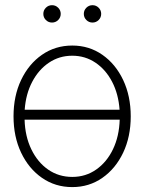

<svg xmlns="http://www.w3.org/2000/svg" viewBox="-20 -724 567 755"><path d="M264.2 11.7Q197.3 11.7 145 -24.7Q92.8 -61 63 -123.8Q33.2 -186.5 33.2 -266.6Q33.2 -346.7 63 -409.4Q92.8 -472.2 145 -508.5Q197.3 -544.9 264.2 -544.9Q330.6 -544.9 382.6 -508.5Q434.6 -472.2 464.4 -409.2Q494.1 -346.2 494.1 -266.6Q494.1 -186.5 464.4 -123.8Q434.6 -61 382.6 -24.7Q330.6 11.7 264.2 11.7ZM264.2 -28.3Q316.9 -28.3 358.4 -57.4Q399.9 -86.4 424.3 -137.2Q448.7 -188 450.7 -253.4H76.7Q78.6 -187.5 103.3 -136.7Q127.9 -85.9 169.4 -57.1Q210.9 -28.3 264.2 -28.3ZM77.1 -292.5H450.2Q445.8 -354.5 420.9 -402.3Q396 -450.2 355.5 -477.5Q314.9 -504.9 264.2 -504.9Q212.9 -504.9 172.4 -477.5Q131.8 -450.2 106.7 -402.3Q81.5 -354.5 77.1 -292.5ZM184.6 -635.3Q170.4 -635.3 160.4 -645.3Q150.4 -655.3 150.4 -669.4Q150.4 -683.6 160.4 -693.6Q170.4 -703.6 184.6 -703.6Q198.7 -703.6 208.7 -693.6Q218.8 -683.6 218.8 -669.4Q218.8 -655.3 208.7 -645.3Q198.7 -635.3 184.6 -635.3ZM343.8 -635.3Q329.6 -635.3 319.6 -645.3Q309.6 -655.3 309.6 -669.4Q309.6 -683.6 319.6 -693.6Q329.6 -703.6 343.8 -703.6Q357.9 -703.6 367.9 -693.6Q377.9 -683.6 377.9 -669.4Q377.9 -655.3 367.9 -645.3Q357.9 -635.3 343.8 -635.3Z"/></svg>

Font: Inter Display Extra Light
Style: Regular
Weight: 200
Designer: Rasmus Andersson
Foundry: rsms
Version: Version 4.000;git-4fc901f